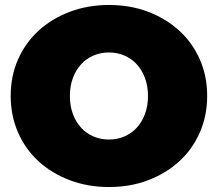

<svg xmlns="http://www.w3.org/2000/svg" viewBox="-20 -736 876 772"><path d="M418 16Q333 16 260.5 -11.5Q188 -39 135 -87.5Q82 -136 52.5 -203.5Q23 -271 23 -350Q23 -430 52.5 -497Q82 -564 135 -612.5Q188 -661 260.5 -688.5Q333 -716 418 -716Q504 -716 576 -688.5Q648 -661 701 -612.5Q754 -564 783.5 -497Q813 -430 813 -350Q813 -271 783.5 -203.5Q754 -136 701 -87.5Q648 -39 576 -11.5Q504 16 418 16ZM418 -175Q451 -175 479.5 -187Q508 -199 529 -221.5Q550 -244 562.5 -276.5Q575 -309 575 -350Q575 -391 562.5 -423.5Q550 -456 529 -478.5Q508 -501 479.5 -513Q451 -525 418 -525Q385 -525 356.5 -513Q328 -501 307 -478.5Q286 -456 273.5 -423.5Q261 -391 261 -350Q261 -309 273.5 -276.5Q286 -244 307 -221.5Q328 -199 356.5 -187Q385 -175 418 -175Z"/></svg>

Font: Montserrat-Alt1 Black
Style: Regular
Weight: 900
Designer: Differentunic
Foundry: Differentunic
Version: Version 7.222